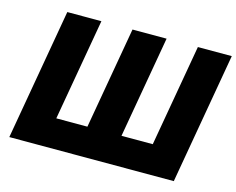

<svg xmlns="http://www.w3.org/2000/svg" viewBox="-98 -845 1219 990"><g transform="rotate(15 512.0 -350.0)"><path d="M748 -156H581L676 -700H494L399 -156H233L328 -700H146L24 0H902L1024 -700H843Z"/></g></svg>

Font: Fixel Display ExtraBold
Style: Italic
Weight: 800
Italic angle: -10°
Designer: AlfaBravo + MacPaw
Foundry: Kyrylo Tkachov, Marchela Mozhyna, Serhii Makarenko, Maria Weinstein, Zakhar Kryvoshyya
Version: Version 1.210;Glyphs 3.2 (3217)